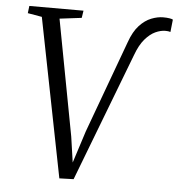

<svg xmlns="http://www.w3.org/2000/svg" viewBox="-53 -794 790 853"><g transform="rotate(5 342.0 -367.5)"><path d="M243 8.5 103 -699.5 39.5 -710.5 43.5 -743H285L280 -710.5L182 -698.5L279.5 -181L301.5 -29L284.5 -31L342 -210L493 -621Q510 -669 534.8 -695.8Q559.5 -722.5 587.5 -733.5Q615.5 -744.5 640 -744.5Q657 -744.5 669 -742.5Q681 -740.5 684 -738L678 -682.5Q673 -684 667.8 -684.8Q662.5 -685.5 655.5 -685.5Q634.5 -685.5 611 -674.8Q587.5 -664 565 -638Q542.5 -612 525.5 -565.5L306.5 6.5Z"/></g></svg>

Font: Merriweather 60pt Light
Style: Italic
Weight: 300
Italic angle: -7.8°
Version: Version 2.101